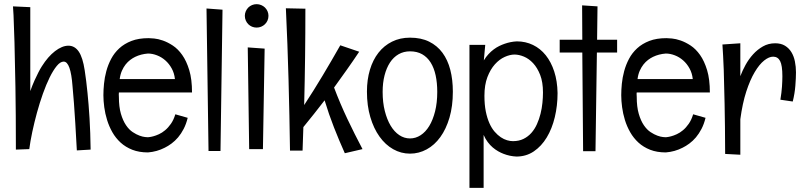

<svg xmlns="http://www.w3.org/2000/svg" viewBox="-20 -736 3900 932"><path d="M353 -5.9Q349.1 -80.1 345.5 -137.9Q341.8 -195.8 338.9 -235.8Q335.4 -282.7 332 -317.9Q327.6 -377 316.9 -407Q306.2 -437 289.1 -437Q272.9 -437 255.6 -416Q238.3 -395 221.2 -360.4Q204.1 -325.7 188.2 -281Q172.4 -236.3 159.4 -189Q146.5 -141.6 136.7 -95.7Q127 -49.8 122.1 -12.2L57.1 -9.8Q57.1 -183.6 54.9 -314Q52.7 -444.3 50.3 -531.2Q47.9 -618.2 45.7 -661.6Q43.5 -705.1 43 -705.1L127 -701.2V-293.9Q137.7 -323.7 147.9 -346.2Q158.2 -368.7 166 -383.8Q174.8 -401.4 183.1 -414.1Q197.8 -437.5 213.9 -456.1Q230 -474.6 246.8 -487.5Q263.7 -500.5 280 -507.3Q296.4 -514.2 312 -514.2Q342.8 -514.2 362.3 -485.6Q381.8 -457 391.1 -395Q398.9 -345.2 404.8 -284.7Q410.2 -232.9 414.6 -162.6Q418.9 -92.3 419.9 -9.8Z M557.1 -287.1Q556.2 -281.7 556.6 -276.6Q557.1 -271.5 557.1 -266.1Q557.1 -217.3 566.9 -183.8Q576.7 -150.4 591.6 -128.4Q606.4 -106.4 624.3 -94.7Q642.1 -83 657.7 -77.4Q673.3 -71.8 684.6 -70.8Q695.8 -69.8 698.2 -69.8Q697.8 -69.8 705.1 -70.6Q712.4 -71.3 724.4 -74.5Q736.3 -77.6 751.5 -84.5Q766.6 -91.3 781.5 -103.8Q796.4 -116.2 809.6 -135Q822.8 -153.8 831.1 -181.2L891.1 -164.1Q883.8 -133.8 871.6 -110.4Q859.4 -86.9 844.5 -69.3Q829.6 -51.8 812.7 -39.3Q795.9 -26.9 779.8 -19Q741.7 0.5 698.2 3.9Q655.3 3.9 622.3 -9Q589.4 -22 565.4 -43.9Q541.5 -65.9 525.4 -94.2Q509.3 -122.6 499.8 -153.6Q490.2 -184.6 486.1 -215.6Q481.9 -246.6 481.9 -273.9Q481.9 -299.3 484.9 -329.6Q487.8 -359.9 496.1 -390.6Q504.4 -421.4 519.5 -450.2Q534.7 -479 559.1 -501.5Q583.5 -523.9 618.4 -537.4Q653.3 -550.8 701.2 -550.8Q709.5 -550.8 728.3 -549.1Q747.1 -547.4 770.5 -539.3Q793.9 -531.2 818.8 -514.9Q843.8 -498.5 864.5 -469.2Q885.3 -439.9 898.7 -395.5Q912.1 -351.1 912.1 -287.1ZM698.2 -476.1Q664.6 -473.6 636.2 -460Q624 -454.1 612.1 -445.1Q600.1 -436 589.8 -423.1Q579.6 -410.2 571.8 -392.6Q564 -375 561 -352.1H829.1Q826.2 -380.9 813.5 -403.8Q800.8 -426.8 782.5 -442.9Q764.2 -459 741.9 -467.5Q719.7 -476.1 698.2 -476.1Z M1060.1 -689 1050.3 -2.9H992.2L982.4 -694.8Z M1283.2 -659.2Q1283.2 -647 1278.6 -636.5Q1273.9 -626 1266.1 -618.4Q1258.3 -610.8 1247.8 -606.4Q1237.3 -602.1 1225.6 -602.1Q1213.9 -602.1 1203.4 -606.4Q1192.9 -610.8 1185.3 -618.4Q1177.7 -626 1173.1 -636.5Q1168.5 -647 1168.5 -659.2Q1168.5 -670.9 1173.1 -681.4Q1177.7 -691.9 1185.3 -699.5Q1192.9 -707 1203.4 -711.4Q1213.9 -715.8 1225.6 -715.8Q1237.3 -715.8 1247.8 -711.4Q1258.3 -707 1266.1 -699.5Q1273.9 -691.9 1278.6 -681.4Q1283.2 -670.9 1283.2 -659.2ZM1264.6 -500 1256.3 -12.2H1189.5L1182.6 -505.9Z M1462.4 -693.8Q1462.4 -458 1456.5 -226.1Q1502.4 -295.9 1545.9 -368.7Q1589.4 -441.4 1631.8 -516.1L1723.6 -484.9Q1693.4 -439.5 1662.8 -396.5Q1632.3 -353.5 1601.6 -311Q1630.9 -233.4 1666 -159.2Q1701.2 -85 1739.7 -12.2L1653.8 7.8Q1626 -54.2 1601.1 -117.7Q1576.2 -181.2 1555.7 -249Q1529.8 -215.8 1504.4 -183.3Q1479 -150.9 1452.6 -119.1L1448.7 -4.9H1387.7Q1385.3 -177.7 1380.6 -349.4Q1376 -521 1367.7 -695.8Z M2178.2 -291Q2178.2 -220.7 2161.9 -165Q2145.5 -109.4 2117.4 -70.6Q2089.4 -31.7 2051.3 -11Q2013.2 9.8 1970.2 9.8Q1926.8 9.8 1888.7 -11.7Q1850.6 -33.2 1822.3 -72.8Q1793.9 -112.3 1777.6 -167.7Q1761.2 -223.1 1761.2 -291Q1761.2 -349.1 1775.6 -397.2Q1790 -445.3 1817.1 -480Q1844.2 -514.6 1883.1 -533.9Q1921.9 -553.2 1970.2 -553.2Q2023.9 -553.2 2063 -533.9Q2102.1 -514.6 2127.7 -480Q2153.3 -445.3 2165.8 -397.2Q2178.2 -349.1 2178.2 -291ZM2102.5 -290Q2102.5 -334 2094.7 -370.1Q2086.9 -406.2 2070.6 -432.4Q2054.2 -458.5 2029.3 -472.7Q2004.4 -486.8 1970.2 -486.8Q1939.5 -486.8 1914.8 -472.7Q1890.1 -458.5 1873 -432.4Q1856 -406.2 1846.7 -370.1Q1837.4 -334 1837.4 -290Q1837.4 -238.8 1847.9 -197.3Q1858.4 -155.8 1876.2 -126Q1894 -96.2 1918.2 -80.1Q1942.4 -64 1970.2 -64Q1997.6 -64 2021.7 -79.6Q2045.9 -95.2 2063.7 -124.5Q2081.5 -153.8 2092 -195.6Q2102.5 -237.3 2102.5 -290Z M2686.5 -284.2Q2686.5 -223.1 2673.1 -167.2Q2659.7 -111.3 2634 -68.8Q2608.4 -26.4 2571.3 -1.2Q2534.2 23.9 2486.8 23.9Q2454.6 22.5 2424.3 10.7Q2411.6 5.9 2398.2 -1.7Q2384.8 -9.3 2371.8 -20.3Q2358.9 -31.2 2347.7 -46.1Q2336.4 -61 2327.6 -81.1V175.8H2258.8V-518.1H2335.4L2328.6 -442.9Q2338.9 -460 2351.1 -473.1Q2363.3 -486.3 2376.5 -496.1Q2389.6 -505.9 2403.1 -512.5Q2416.5 -519 2429.2 -523.4Q2458.5 -533.7 2488.8 -535.2Q2531.2 -535.2 2567.1 -517.8Q2603 -500.5 2629.2 -467.8Q2655.3 -435.1 2670.4 -388.7Q2685.5 -342.3 2686.5 -284.2ZM2469.7 -50.8Q2499 -50.8 2521.2 -61.8Q2543.5 -72.8 2559.6 -91.1Q2575.7 -109.4 2586.4 -133.3Q2597.2 -157.2 2603.8 -183.6Q2610.4 -210 2613 -236.6Q2615.7 -263.2 2615.7 -287.1Q2615.7 -337.4 2602.1 -372.3Q2588.4 -407.2 2567.9 -429.2Q2547.4 -451.2 2523.2 -461.2Q2499 -471.2 2477.5 -471.2Q2455.6 -471.2 2429.9 -459.7Q2404.3 -448.2 2382.3 -423.8Q2360.4 -399.4 2345.9 -361.6Q2331.5 -323.7 2331.5 -271Q2331.5 -228 2338.1 -195.3Q2344.7 -162.6 2355.7 -137.9Q2366.7 -113.3 2381.1 -96.7Q2395.5 -80.1 2410.9 -69.8Q2426.3 -59.6 2441.4 -55.2Q2456.5 -50.8 2469.7 -50.8Z M2880.4 -705.1 2878.4 -543H2975.6V-481H2877.4L2870.6 -2H2810.5L2806.6 -481H2696.8V-543H2806.6L2805.7 -710Z M3070.8 -287.1Q3069.8 -281.7 3070.3 -276.6Q3070.8 -271.5 3070.8 -266.1Q3070.8 -217.3 3080.6 -183.8Q3090.3 -150.4 3105.2 -128.4Q3120.1 -106.4 3137.9 -94.7Q3155.8 -83 3171.4 -77.4Q3187 -71.8 3198.2 -70.8Q3209.5 -69.8 3211.9 -69.8Q3211.4 -69.8 3218.8 -70.6Q3226.1 -71.3 3238 -74.5Q3250 -77.6 3265.1 -84.5Q3280.3 -91.3 3295.2 -103.8Q3310.1 -116.2 3323.2 -135Q3336.4 -153.8 3344.7 -181.2L3404.8 -164.1Q3397.5 -133.8 3385.3 -110.4Q3373 -86.9 3358.2 -69.3Q3343.3 -51.8 3326.4 -39.3Q3309.6 -26.9 3293.5 -19Q3255.4 0.5 3211.9 3.9Q3168.9 3.9 3136 -9Q3103 -22 3079.1 -43.9Q3055.2 -65.9 3039.1 -94.2Q3022.9 -122.6 3013.4 -153.6Q3003.9 -184.6 2999.8 -215.6Q2995.6 -246.6 2995.6 -273.9Q2995.6 -299.3 2998.5 -329.6Q3001.5 -359.9 3009.8 -390.6Q3018.1 -421.4 3033.2 -450.2Q3048.3 -479 3072.8 -501.5Q3097.2 -523.9 3132.1 -537.4Q3167 -550.8 3214.8 -550.8Q3223.1 -550.8 3241.9 -549.1Q3260.7 -547.4 3284.2 -539.3Q3307.6 -531.2 3332.5 -514.9Q3357.4 -498.5 3378.2 -469.2Q3398.9 -439.9 3412.4 -395.5Q3425.8 -351.1 3425.8 -287.1ZM3211.9 -476.1Q3178.2 -473.6 3149.9 -460Q3137.7 -454.1 3125.7 -445.1Q3113.8 -436 3103.5 -423.1Q3093.3 -410.2 3085.4 -392.6Q3077.6 -375 3074.7 -352.1H3342.8Q3339.8 -380.9 3327.1 -403.8Q3314.5 -426.8 3296.1 -442.9Q3277.8 -459 3255.6 -467.5Q3233.4 -476.1 3211.9 -476.1Z M3742.7 -525.9Q3771 -525.9 3790.3 -514.2Q3809.6 -502.4 3821.5 -482.9Q3833.5 -463.4 3838.6 -437.7Q3843.8 -412.1 3843.8 -384.8Q3843.8 -357.9 3840.8 -320.1Q3837.9 -282.2 3828.1 -243.2L3768.1 -252Q3773.9 -286.6 3775.9 -315.7Q3777.8 -344.7 3777.8 -366.2Q3777.8 -418.5 3766.8 -439.7Q3755.9 -460.9 3732.9 -460.9Q3712.9 -460.9 3689.5 -442.4Q3666 -423.8 3643.6 -386.2Q3621.1 -348.6 3602.5 -291.5Q3584 -234.4 3573.7 -157.2V15.1L3500 11.2Q3499.5 -130.9 3497.3 -231.7Q3495.1 -332.5 3493.2 -396.5Q3490.2 -471.7 3486.8 -520L3573.7 -525.9V-366.2Q3583.5 -392.6 3598.9 -420.7Q3614.3 -448.7 3635.5 -472.2Q3656.7 -495.6 3683.3 -510.7Q3710 -525.9 3742.7 -525.9Z"/></svg>

Font: Englebert
Style: Regular
Weight: 400
Designer: Astigmatic (AOETI)
Foundry: Astigmatic (AOETI)
Version: Version 1.000